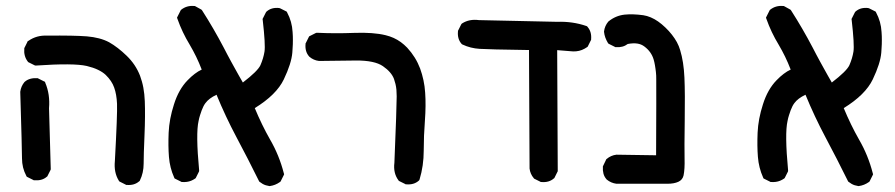

<svg xmlns="http://www.w3.org/2000/svg" viewBox="-20 -497 3040 652"><path d="M406.7 129.9 387.2 120.1 384.8 118.7 383.3 116.2Q366.2 88.4 370.1 49.8Q378.9 -111.3 377.4 -144.5Q376 -176.8 367.7 -199.7Q359.9 -222.2 338.9 -242.7Q328.6 -252.4 312.7 -260Q296.9 -267.6 274.9 -272.9Q230.5 -283.2 102.1 -274.4H99.6L97.2 -275.4L77.6 -285.2L75.7 -286.1L74.2 -288.1Q60.1 -306.6 62.5 -332V-334L63.5 -335.4L73.2 -355L74.2 -357.4L76.7 -358.4Q104.5 -377.9 140.6 -376Q231.9 -377 275.4 -373.5Q297.4 -371.6 316.2 -366.7Q335 -361.8 350.6 -353.5Q379.9 -336.9 410.2 -307.6Q425.3 -293 436.8 -275.9Q448.2 -258.8 455.6 -239.7Q459 -230.5 461.9 -220.2Q464.8 -210 466.8 -199.2Q468.8 -188.5 470 -177Q471.2 -165.5 471.7 -153.3Q473.6 -105.5 470.7 -37.6Q469.2 -3.9 468.5 20Q467.8 43.9 467.8 58.6Q467.8 74.2 464.6 88.6Q461.4 103 455.1 115.7L454.1 117.7L452.6 118.7Q436 133.3 410.2 130.9H408.2ZM93.3 114.3 73.7 104.5 70.8 103 69.3 100.1Q62 86.4 58.3 71.5Q54.7 56.6 54.7 40.5Q54.7 10.7 48.8 -184.1V-185.1V-185.5Q51.3 -204.1 63 -218.3L63.5 -218.8L64 -219.2Q68.4 -223.1 73.2 -225.6Q78.1 -228 83.5 -229.5Q88.9 -231 94.5 -231.4Q100.1 -231.9 106.4 -231.4H108.4L109.9 -230.5L129.4 -220.7L132.8 -219.2L133.8 -215.8Q150.4 -176.8 146.5 -129.4L152.3 75.7V78.1L151.4 80.6L141.6 100.1L140.6 102.1L139.2 103Q130.9 110.4 120.1 113.3Q109.4 116.2 96.7 115.2H94.7Z M894.5 134.8Q888.2 133.8 882.6 132.1Q877 130.4 871.8 127.4Q866.7 124.5 861.8 120.6L860.4 119.6L859.4 117.7Q822.3 42.5 782.7 -31.7Q745.6 -101.6 715.3 -175.3Q689.5 -163.1 677.7 -147Q674.3 -142.6 671.1 -136.5Q668 -130.4 665 -122.6Q662.1 -114.7 659.2 -105.5Q656.2 -96.2 654.3 -85.9Q644.5 -43.5 656.2 81.1V84L655.3 86.4L645.5 106L644.5 107.9L642.6 109.4Q636.2 113.8 629.2 116.7Q622.1 119.6 614.5 120.6Q606.9 121.6 598.6 121.1H596.7L595.2 120.1L575.7 110.4L572.8 108.9L571.3 105.5Q556.6 72.8 553.7 35.6Q550.8 -1 552.7 -46.4Q554.7 -92.8 570.8 -142.6Q586.9 -193.8 617.2 -224.6Q629.4 -237.3 641.4 -246.3Q653.3 -255.4 665 -260.7Q656.2 -283.7 646 -304.7Q635.7 -325.7 624.5 -344.7Q598.6 -387.2 582.5 -433.1L581.1 -437L583 -440.9L592.8 -460.4L593.8 -462.4L595.2 -463.9Q614.3 -479 639.6 -476.6H641.6L643.6 -475.6L663.1 -464.8L665 -463.4L666.5 -461.4Q705.6 -400.4 739.7 -335.4Q745.6 -323.7 752 -311.8Q758.3 -299.8 764.9 -287.8Q771.5 -275.9 778.1 -263.9Q784.7 -252 791.3 -240.2Q797.9 -228.5 804.7 -216.8Q855 -255.4 864.3 -275.4Q874.5 -298.8 878.2 -321.8Q881.8 -344.7 872.1 -429.7L871.6 -432.6L873 -435.1L882.8 -454.6L883.8 -456.1L884.8 -457.5Q893.6 -465.3 904.5 -468.3Q915.5 -471.2 928.2 -469.7L929.7 -469.2L931.2 -468.8L950.7 -459L953.6 -457.5L955.1 -454.6Q971.7 -423.8 973.6 -388.2Q974.1 -381.3 974.4 -374.5Q974.6 -367.7 974.6 -360.8Q974.6 -354 974.4 -346.9Q974.1 -339.8 973.6 -332.8Q973.1 -325.7 972.7 -318.4Q969.7 -281.7 943.8 -227.5Q918.9 -175.3 845.2 -129.9Q869.1 -72.3 897 -23.4Q928.2 30.3 943.8 91.3L944.8 94.7L943.4 98.1L933.6 117.7L932.6 119.6L930.7 121.1Q915 132.3 896.5 134.8H895.5Z M1356 127.9 1336.4 118.2 1334.5 117.2 1333 115.2Q1314.9 90.8 1319.3 55.7Q1327.1 -134.3 1327.1 -169.9Q1327.1 -181.6 1326.2 -192.1Q1325.2 -202.6 1323 -211.7Q1320.8 -220.7 1317.9 -229Q1309.1 -252.4 1280.5 -272.2Q1252 -292 1188 -291.5Q1121.1 -291 1064.5 -290H1064H1063.5Q1054.2 -291 1045.9 -294.7Q1037.6 -298.3 1030.8 -304.2L1030.3 -304.7L1029.8 -305.2Q1015.1 -321.8 1017.6 -347.7V-349.6L1018.6 -351.1L1028.3 -370.6L1029.8 -373.5L1032.7 -375L1052.2 -384.8L1054.7 -385.7H1057.1Q1118.2 -382.8 1182.1 -385.3Q1248 -387.7 1289.6 -377.4Q1303.7 -374 1316.7 -368.2Q1329.6 -362.3 1341.1 -354Q1352.5 -345.7 1362.8 -335Q1392.1 -303.2 1406.7 -264.2Q1413.6 -245.1 1418 -224.6Q1422.4 -204.1 1423.8 -182.1Q1426.8 -139.6 1422.9 -86.9Q1418.9 -35.6 1418.9 14.2Q1418.9 65.9 1404.8 112.3L1403.8 114.7L1401.9 116.7Q1385.3 131.3 1359.4 128.9H1357.4Z M1814.9 120.1 1795.4 110.4 1793.5 109.4 1792.5 107.9Q1786.6 101.1 1783 92.8Q1779.3 84.5 1778.3 75.2V74.7V74.2L1776.4 -327.1Q1637.2 -329.1 1608.9 -331.1Q1577.6 -333 1550.8 -345.7L1548.8 -346.7L1547.4 -348.1Q1532.7 -364.7 1535.2 -390.6V-392.6L1536.1 -394L1545.9 -413.6L1547.4 -416L1549.3 -417.5Q1573.7 -433.1 1606.4 -428.7L1872.1 -422.9Q1924.3 -424.8 1971.2 -408.7L1973.6 -407.7L1975.1 -405.8Q1989.7 -389.2 1987.3 -363.3V-361.3L1986.3 -359.9L1976.6 -340.3L1975.6 -338.4L1973.6 -336.9Q1965.3 -331.1 1956.1 -327.4Q1946.8 -323.7 1936.8 -322.8Q1926.8 -321.8 1916 -323.2L1872.1 -326.7L1874 82V84.5L1873 86.4L1863.3 106L1862.3 107.9L1860.8 108.9Q1844.2 123.5 1818.4 121.1H1816.4Z M2073.2 127Q2054.7 124.5 2040.5 112.8L2040 112.3L2039.6 111.8Q2032.2 103.5 2029.3 92.8Q2026.4 82 2027.3 69.3V67.9L2028.3 65.9L2038.1 45.4L2039.1 43.5L2040.5 42.5Q2047.4 36.6 2055.7 33Q2064 29.3 2073.2 28.3H2073.7H2074.2L2208 30.3Q2209 -188.5 2208.5 -228Q2208.5 -234.4 2208.3 -240.7Q2208 -247.1 2207.3 -252.9Q2206.5 -258.8 2205.8 -264.4Q2205.1 -270 2204.1 -275.4Q2203.1 -280.8 2202.1 -285.6Q2201.2 -290.5 2199.7 -294.9Q2191.9 -321.3 2168.5 -338.9Q2157.7 -347.2 2144 -349.1Q2130.4 -351.1 2111.8 -347.7Q2095.2 -335 2071.3 -336.9H2069.3L2067.9 -337.9L2048.3 -347.7L2045.9 -349.1L2044.4 -351.1Q2039.1 -359.9 2035.6 -369.4Q2032.2 -378.9 2031.2 -388.7V-389.6V-390.6Q2033.7 -409.2 2045.4 -423.3L2045.9 -423.8L2046.4 -424.3Q2070.3 -443.8 2100.6 -447.3Q2128.9 -450.2 2164.6 -445.3Q2177.2 -443.4 2189.9 -438Q2202.6 -432.6 2214.8 -424.1Q2227.1 -415.5 2239.5 -403.6Q2252 -391.6 2261.7 -379.2Q2271.5 -366.7 2278.6 -353.8Q2285.6 -340.8 2289.6 -327.1Q2301.8 -287.6 2304.2 -233.4Q2306.6 -179.7 2305.2 -86.4Q2304.7 -40 2304.4 -7.8Q2304.2 24.4 2304.7 41Q2305.7 77.1 2301.3 98.6Q2297.9 113.8 2283.4 120.4Q2269 127 2246.6 127H2074.2H2073.7Z M2894.5 134.8Q2888.2 133.8 2882.6 132.1Q2877 130.4 2871.8 127.4Q2866.7 124.5 2861.8 120.6L2860.4 119.6L2859.4 117.7Q2822.3 42.5 2782.7 -31.7Q2745.6 -101.6 2715.3 -175.3Q2689.5 -163.1 2677.7 -147Q2674.3 -142.6 2671.1 -136.5Q2668 -130.4 2665 -122.6Q2662.1 -114.7 2659.2 -105.5Q2656.2 -96.2 2654.3 -85.9Q2644.5 -43.5 2656.2 81.1V84L2655.3 86.4L2645.5 106L2644.5 107.9L2642.6 109.4Q2636.2 113.8 2629.2 116.7Q2622.1 119.6 2614.5 120.6Q2606.9 121.6 2598.6 121.1H2596.7L2595.2 120.1L2575.7 110.4L2572.8 108.9L2571.3 105.5Q2556.6 72.8 2553.7 35.6Q2550.8 -1 2552.7 -46.4Q2554.7 -92.8 2570.8 -142.6Q2586.9 -193.8 2617.2 -224.6Q2629.4 -237.3 2641.4 -246.3Q2653.3 -255.4 2665 -260.7Q2656.2 -283.7 2646 -304.7Q2635.7 -325.7 2624.5 -344.7Q2598.6 -387.2 2582.5 -433.1L2581.1 -437L2583 -440.9L2592.8 -460.4L2593.8 -462.4L2595.2 -463.9Q2614.3 -479 2639.6 -476.6H2641.6L2643.6 -475.6L2663.1 -464.8L2665 -463.4L2666.5 -461.4Q2705.6 -400.4 2739.7 -335.4Q2745.6 -323.7 2752 -311.8Q2758.3 -299.8 2764.9 -287.8Q2771.5 -275.9 2778.1 -263.9Q2784.7 -252 2791.3 -240.2Q2797.9 -228.5 2804.7 -216.8Q2855 -255.4 2864.3 -275.4Q2874.5 -298.8 2878.2 -321.8Q2881.8 -344.7 2872.1 -429.7L2871.6 -432.6L2873 -435.1L2882.8 -454.6L2883.8 -456.1L2884.8 -457.5Q2893.6 -465.3 2904.5 -468.3Q2915.5 -471.2 2928.2 -469.7L2929.7 -469.2L2931.2 -468.8L2950.7 -459L2953.6 -457.5L2955.1 -454.6Q2971.7 -423.8 2973.6 -388.2Q2974.1 -381.3 2974.4 -374.5Q2974.6 -367.7 2974.6 -360.8Q2974.6 -354 2974.4 -346.9Q2974.1 -339.8 2973.6 -332.8Q2973.1 -325.7 2972.7 -318.4Q2969.7 -281.7 2943.8 -227.5Q2918.9 -175.3 2845.2 -129.9Q2869.1 -72.3 2897 -23.4Q2928.2 30.3 2943.8 91.3L2944.8 94.7L2943.4 98.1L2933.6 117.7L2932.6 119.6L2930.7 121.1Q2915 132.3 2896.5 134.8H2895.5Z"/></svg>

Font: NaikaiFont
Style: Bold
Weight: 700
Version: Version 1.89